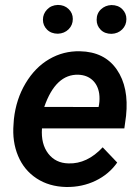

<svg xmlns="http://www.w3.org/2000/svg" viewBox="-20 -745 565 775"><path d="M247.1 9.8Q178.2 8.3 127.7 -24.9Q77.1 -58.1 53 -115.7Q28.8 -173.3 34.7 -244.1L36.1 -264.2Q44.9 -344.7 83.3 -408.9Q121.6 -473.1 178.7 -506.3Q235.8 -539.6 302.7 -538.1Q401.9 -536.1 451.4 -464.4Q501 -392.6 488.8 -277.3L481.9 -226.6H149.4Q145 -163.6 174.8 -125Q204.6 -86.4 256.8 -85.4Q331.5 -83 394.5 -150.4L453.1 -88.9Q419.9 -41.5 365.7 -15.4Q311.5 10.7 247.1 9.8ZM296.4 -443.4Q204.6 -446.3 158.7 -313.5L377.9 -313L379.9 -323.2Q383.3 -345.7 380.4 -367.2Q375 -401.9 353 -421.9Q331.1 -441.9 296.4 -443.4ZM213.4 -725.1Q239.7 -725.1 256.8 -708.7Q273.9 -692.4 273.9 -668.5Q273.9 -643.6 256.8 -626.7Q239.7 -609.9 213.9 -608.9Q186.5 -608.9 169.9 -625.5Q153.3 -642.1 153.3 -665.5Q153.3 -689 169.9 -706.5Q186.5 -724.1 213.4 -725.1ZM370.1 -665Q370.1 -690.9 387.5 -707.3Q404.8 -723.6 429.7 -724.6Q457 -724.6 473.6 -708Q490.2 -691.4 490.2 -668Q490.2 -643.1 473.1 -626.2Q456.1 -609.4 430.2 -608.4Q402.8 -608.4 386.5 -624.8Q370.1 -641.1 370.1 -665Z"/></svg>

Font: Roboto Medium
Style: Italic
Weight: 500
Italic angle: -12°
Designer: Google
Version: Version 2.134; 2016